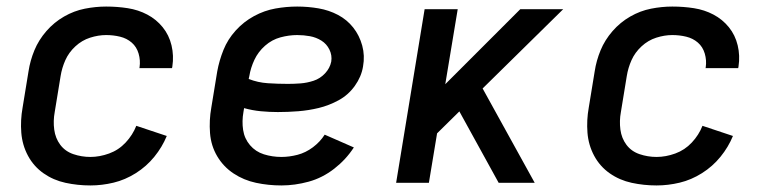

<svg xmlns="http://www.w3.org/2000/svg" viewBox="-20 -558 2344 586"><path d="M256 8Q291 8 326.5 -0.5Q362 -9 394.5 -29.5Q427 -50 451 -79.5Q475 -109 489 -143L396 -174Q385 -146 363.5 -123Q342 -100 313 -89.5Q284 -79 256 -79Q229 -79 204 -87.5Q179 -96 164 -116Q149 -136 145.5 -162.5Q142 -189 147 -216L165 -326Q169 -351 179.5 -374.5Q190 -398 210 -416.5Q230 -435 255 -443Q280 -451 304 -451Q326 -451 346.5 -446Q367 -441 382 -428Q397 -415 403 -394.5Q409 -374 406 -353Q406 -351 405 -350H505L506 -355Q511 -388 503.5 -419.5Q496 -451 476.5 -475Q457 -499 429.5 -513.5Q402 -528 370 -533Q338 -538 304 -538Q272 -538 239 -531.5Q206 -525 175.5 -507.5Q145 -490 121.5 -463Q98 -436 85 -404.5Q72 -373 67 -340L49 -230Q42 -191 45 -153Q48 -115 65.5 -82.5Q83 -50 113 -29Q143 -8 180 0Q217 8 256 8Z M839 8Q880 8 922 -3.5Q964 -15 1000 -43Q1036 -71 1060 -108L971 -147Q957 -125 935 -108.5Q913 -92 888 -85.5Q863 -79 839 -79Q811 -79 785.5 -87Q760 -95 743 -115Q726 -135 722 -161.5Q718 -188 723 -216L725 -228Q750 -221 776 -218.5Q802 -216 828 -216Q859 -216 890.5 -218.5Q922 -221 953 -228.5Q984 -236 1013.5 -252Q1043 -268 1063 -296Q1083 -324 1088 -355Q1094 -388 1085.5 -419Q1077 -450 1058 -474Q1039 -498 1011.5 -512.5Q984 -527 952 -532.5Q920 -538 887 -538Q854 -538 820.5 -532Q787 -526 755.5 -509Q724 -492 699.5 -465Q675 -438 662 -405.5Q649 -373 643 -340L625 -230Q618 -191 621 -152Q624 -113 643 -81Q662 -49 693 -28.5Q724 -8 761.5 0Q799 8 839 8ZM859 -302Q828 -302 797.5 -304Q767 -306 739 -317L741 -326Q745 -351 756.5 -375.5Q768 -400 789 -418.5Q810 -437 836 -444Q862 -451 887 -451Q907 -451 926 -447.5Q945 -444 961 -434Q977 -424 985.5 -406.5Q994 -389 991 -370Q987 -350 972 -334Q957 -318 937 -311.5Q917 -305 897.5 -303.5Q878 -302 859 -302Z M1189 0H1289L1314 -151L1382 -218L1502 0H1612L1453 -288L1699 -530H1568L1339 -301L1377 -530H1276Z M1984 8Q2019 8 2054.5 -0.5Q2090 -9 2122.5 -29.5Q2155 -50 2179 -79.5Q2203 -109 2217 -143L2124 -174Q2113 -146 2091.5 -123Q2070 -100 2041 -89.5Q2012 -79 1984 -79Q1957 -79 1932 -87.5Q1907 -96 1892 -116Q1877 -136 1873.5 -162.5Q1870 -189 1875 -216L1893 -326Q1897 -351 1907.5 -374.5Q1918 -398 1938 -416.5Q1958 -435 1983 -443Q2008 -451 2032 -451Q2054 -451 2074.5 -446Q2095 -441 2110 -428Q2125 -415 2131 -394.5Q2137 -374 2134 -353Q2134 -351 2133 -350H2233L2234 -355Q2239 -388 2231.5 -419.5Q2224 -451 2204.5 -475Q2185 -499 2157.5 -513.5Q2130 -528 2098 -533Q2066 -538 2032 -538Q2000 -538 1967 -531.5Q1934 -525 1903.5 -507.5Q1873 -490 1849.5 -463Q1826 -436 1813 -404.5Q1800 -373 1795 -340L1777 -230Q1770 -191 1773 -153Q1776 -115 1793.5 -82.5Q1811 -50 1841 -29Q1871 -8 1908 0Q1945 8 1984 8Z"/></svg>

Font: Iosevka Sparkle Medium
Style: Italic
Weight: 500
Italic angle: -9°
Designer: Belleve Invis
Foundry: Belleve Invis
Version: Version 4.5.0; ttfautohint (v1.8.3)